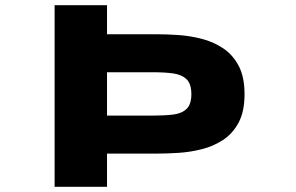

<svg xmlns="http://www.w3.org/2000/svg" viewBox="-20 -720 1140 740"><path d="M190.5 0V-700H392.5V-588H584Q621.5 -588 666.8 -585Q712 -582 757 -570.5Q802 -559 839.5 -534.2Q877 -509.5 899.8 -466.5Q922.5 -423.5 922.5 -357Q922.5 -290.5 899.8 -247.8Q877 -205 839.5 -180.5Q802 -156 757 -144.8Q712 -133.5 666.8 -130.8Q621.5 -128 584 -128H392.5V0ZM392.5 -274.5H572.5Q615 -274.5 647.5 -278.5Q680 -282.5 698.8 -300Q717.5 -317.5 717.5 -357Q717.5 -397 698.8 -414.8Q680 -432.5 647.5 -437Q615 -441.5 572.5 -441.5H392.5Z"/></svg>

Font: Trispace Expanded ExtraBold
Style: Regular
Weight: 800
Width: 7
Designer: Tyler Finck
Foundry: Etcetera Type Company
Version: Version 1.210; ttfautohint (v1.8.3)